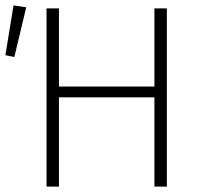

<svg xmlns="http://www.w3.org/2000/svg" viewBox="-43 -690 734 710"><path d="M129 0V-659H175V-370H528V-659H574V0H528V-330H175V0ZM-23 -486 7 -670 54 -663 10 -479Z"/></svg>

Font: Toshiba Sans Light
Style: Regular
Weight: 300
Designer: Paul D. Hunt
Foundry: Toshiba Corporation
Version: Version 2.020;PS 2.0;hotconv 1.0.86;makeotf.lib2.5.63406